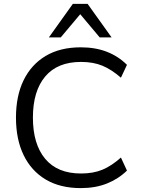

<svg xmlns="http://www.w3.org/2000/svg" viewBox="-20 -957 724 986"><path d="M395 9Q289 9 215 -35Q141 -79 101.5 -160Q62 -241 62 -353Q62 -465 101.5 -545.5Q141 -626 215 -670Q289 -714 395 -714Q470 -714 529 -691Q588 -668 632 -624L601 -558Q553 -600 506 -619.5Q459 -639 396 -639Q275 -639 212 -564Q149 -489 149 -353Q149 -217 212 -141.5Q275 -66 396 -66Q459 -66 506 -85.5Q553 -105 601 -148L632 -81Q588 -38 529 -14.5Q470 9 395 9ZM231 -765 354 -937H430L553 -765H492L392 -884L292 -765Z"/></svg>

Font: Mulish ExtraLight
Style: Regular
Weight: 400
Version: Version 3.603